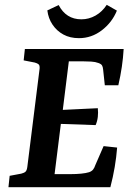

<svg xmlns="http://www.w3.org/2000/svg" viewBox="-20 -775 550 795"><path d="M414 -422 407 -487Q406 -498 402.5 -504Q399 -510 388 -514Q375 -519 358 -520Q341 -521 325 -521H265L240 -320L385 -327Q387 -309 385 -291Q383 -273 376 -257L232 -262L206 -54H273Q296 -54 316 -56Q336 -58 349 -62Q360 -66 365.5 -73Q371 -80 375 -92L409 -170L465 -164Q462 -125 455 -83.5Q448 -42 437 0H15L20 -47L68 -56Q80 -59 85.5 -64Q91 -69 93 -83L144 -491Q145 -504 140 -508.5Q135 -513 124 -516L78 -525L83 -572H492Q490 -536 484.5 -498.5Q479 -461 470 -422ZM307 -617Q270 -617 242.5 -632Q215 -647 197.5 -673Q180 -699 176 -732L223 -754Q238 -725 261.5 -710Q285 -695 317 -695Q348 -695 375.5 -710.5Q403 -726 422 -755L464 -731Q444 -682 401.5 -649.5Q359 -617 307 -617Z"/></svg>

Font: Yrsa SemiBold
Style: Italic
Weight: 600
Italic angle: -7.10001°
Version: Version 2.004